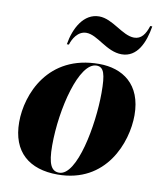

<svg xmlns="http://www.w3.org/2000/svg" viewBox="-86 -839 774 919"><g transform="rotate(10 300.5 -380.0)"><path d="M458 -610C534 -610 567 -687 580 -767H570C557 -726 538 -699 503 -699C446 -699 388 -770 322 -770C247 -770 205 -692 192 -612H202C210 -639 233 -682 275 -682C330 -682 384 -610 458 -610ZM256 10C492 10 570 -201 570 -333C570 -484 475 -546 361 -546C113 -546 32 -341 32 -206C32 -60 119 10 256 10ZM262 0C225 0 207 -31 207 -123C207 -302 266 -536 350 -536C386 -536 396 -503 396 -411C396 -255 349 0 262 0Z"/></g></svg>

Font: Noto Serif Display SemiCondensed Black
Style: Italic
Weight: 900
Width: 4
Italic angle: -12°
Designer: Monotype Design Team
Foundry: Monotype Imaging Inc.
Version: Version 2.009